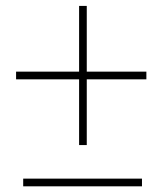

<svg xmlns="http://www.w3.org/2000/svg" viewBox="-20 -639 566 659"><path d="M482.4 -393.1V-366.7H277.8V-141.1H251.5V-366.7H35.2V-393.1H251.5V-618.7H277.8V-393.1ZM467.3 -25.9V0.5H59.6V-25.9Z"/></svg>

Font: Vazirmatn RD Thin
Style: Regular
Weight: 100
Designer: Saber Rastikerdar
Foundry: Saber Rastikerdar
Version: Version 32.102